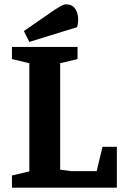

<svg xmlns="http://www.w3.org/2000/svg" viewBox="-20 -864 563 884"><path d="M35 0V-56L115 -75V-573L35 -592V-648H337V-592L257 -573V-83L308 -76H425L452 -188H518V0ZM115 -671 90 -721 233 -820Q246 -828 260 -836Q274 -844 285 -844Q310 -844 323 -828Q336 -812 339 -787.5Q342 -763 335 -739Z"/></svg>

Font: Faustina
Style: Bold
Weight: 700
Designer: Alfonso Garcia
Foundry: http://www.omnibus-type.com
Version: Version 1.200